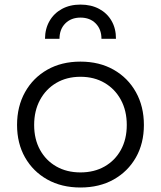

<svg xmlns="http://www.w3.org/2000/svg" viewBox="-20 -812 705 841"><path d="M332.5 9.3Q249.7 9.3 187.2 -25.7Q124.7 -60.8 89.7 -122.4Q54.7 -184.1 54.7 -264.6Q54.7 -345.7 89.7 -408.4Q124.7 -471.1 187.1 -506.6Q249.6 -542.1 332.4 -542.1Q415.3 -542.1 477.8 -506.6Q540.3 -471.1 575.3 -408.4Q610.3 -345.7 610.3 -264.6Q610.3 -184.1 575.3 -122.4Q540.3 -60.8 477.8 -25.7Q415.3 9.3 332.5 9.3ZM332.5 -56.8Q392.5 -56.8 438.2 -82.8Q483.9 -108.8 509.6 -155.5Q535.3 -202.3 535.3 -264.6Q535.3 -326.9 509.6 -374.5Q483.9 -422.1 438.2 -448.9Q392.5 -475.7 332.5 -475.7Q272.5 -475.7 226.8 -448.9Q181.1 -422.1 155.4 -374.5Q129.6 -326.9 129.6 -264.6Q129.6 -202.3 155.4 -155.5Q181.1 -108.8 226.8 -82.8Q272.5 -56.8 332.5 -56.8ZM487.9 -642Q488.2 -686.7 468.8 -720.4Q449.4 -754.2 414.4 -773Q379.4 -791.9 332.5 -791.9Q286.2 -791.9 251.4 -772.9Q216.5 -753.9 197 -720.1Q177.4 -686.4 177.1 -642H240.6Q240.6 -683.9 266.1 -709.4Q291.6 -734.9 332.5 -734.9Q373.9 -734.9 399.1 -709.4Q424.4 -683.9 424.4 -642Z"/></svg>

Font: Hepta Slab ExtraLight
Style: Regular
Weight: 200
Designer: Michael LaGattuta
Foundry: Michael LaGattuta
Version: Version 1.100